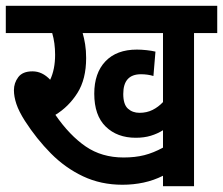

<svg xmlns="http://www.w3.org/2000/svg" viewBox="-20 -642 769 662"><path d="M649 -528V0H542V-36Q510 -20 475 -12.5Q440 -5 402 -5Q328 -5 266.5 -34Q205 -63 155.5 -113Q106 -163 66 -225Q45 -258 36.5 -283.5Q28 -309 28 -331Q28 -356 43 -376Q58 -396 92 -396Q126 -396 153 -367Q170 -403 170 -453Q170 -494 160 -528H0V-622H729V-528ZM461 -253Q486 -253 506 -263Q526 -273 542 -290V-528H265Q270 -511 273.5 -489.5Q277 -468 277 -442Q277 -369 247 -321.5Q217 -274 171 -246Q220 -175 275.5 -137Q331 -99 406 -99Q446 -99 477.5 -107Q509 -115 542 -133V-193Q523 -181 500 -174Q477 -167 448 -167Q384 -167 344.5 -205.5Q305 -244 305 -319Q305 -390 343.5 -430.5Q382 -471 452 -471Q468 -471 486 -469Q504 -467 516 -464L509 -380Q489 -386 466 -386Q405 -386 405 -318Q405 -282 421 -267.5Q437 -253 461 -253Z"/></svg>

Font: Noto Sans Devanagari Condensed SemiBold
Style: Regular
Weight: 600
Width: 3
Designer: Jelle Bosma - Monotype Design Team
Foundry: Monotype Imaging Inc.
Version: Version 2.004; ttfautohint (v1.8.4.7-5d5b)